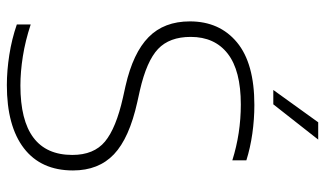

<svg xmlns="http://www.w3.org/2000/svg" viewBox="-223 -761 994 588"><g transform="rotate(90 274.0 -467.0)"><path d="M240.5 9Q196.5 9 148.2 1.5Q100 -6 55 -21.5V-64Q105 -47.5 152.5 -40Q200 -32.5 242 -32.5Q454.5 -32.5 454.5 -191.5Q454.5 -257.5 413.5 -291.5Q372.5 -325.5 279 -346.5L243 -354.5Q142 -377.5 93.8 -425Q45.5 -472.5 45.5 -551.5Q45.5 -642.5 109.8 -695.8Q174 -749 301.5 -749Q345 -749 389 -742.8Q433 -736.5 471 -724.5V-681.5Q388.5 -707.5 300 -707.5Q196 -707.5 144.5 -667.5Q93 -627.5 93 -554Q93 -489 130 -454Q167 -419 256.5 -398.5L292.5 -390.5Q403 -366 452.5 -319Q502 -272 502 -193.5Q502 -95.5 434 -43.2Q366 9 240.5 9ZM255.5 -807 354.5 -944.5H407.5L299.5 -807Z"/></g></svg>

Font: Encode Sans SmExp XLt
Style: Regular
Weight: 200
Width: 6
Designer: Multiple Designers
Foundry: Impallari Type
Version: Version 3.002; ttfautohint (v1.8.3) -l 8 -r 50 -G 200 -x 14 